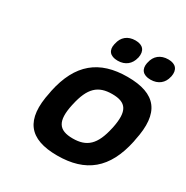

<svg xmlns="http://www.w3.org/2000/svg" viewBox="-161 -820 930 962"><g transform="rotate(30 304.5 -339.0)"><path d="M111 -256 109 -244C71 -69 135 9 298 9C463 9 559 -69 596 -244L598 -256C636 -431 573 -509 408 -509C245 -509 148 -431 111 -256ZM237 -248 238 -252C261 -358 303 -396 384 -396C466 -396 492 -358 470 -252L469 -248C446 -142 404 -104 323 -104C242 -104 214 -142 237 -248ZM268 -618C259 -579 278 -554 323 -554C367 -554 396 -579 405 -618L406 -621C414 -662 395 -687 351 -687C306 -687 277 -662 269 -621ZM457 -618C449 -579 468 -554 513 -554C557 -554 587 -579 595 -618L596 -621C604 -662 585 -687 541 -687C496 -687 466 -662 458 -621Z"/></g></svg>

Font: LT Wave Mono Bold
Style: Italic
Weight: 700
Designer: Daniel Lyons
Version: Version 2.5 (Glyphs App)